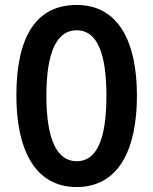

<svg xmlns="http://www.w3.org/2000/svg" viewBox="-20 -744 617 774"><path d="M532 -358C532 -577 457 -724 289 -724C129 -724 46 -601 46 -359C46 -142 120 10 289 10C457 10 532 -139 532 -358ZM167 -358C167 -532 208 -622 289 -622C369 -622 409 -535 409 -358C409 -180 369 -94 289 -94C209 -94 167 -183 167 -358Z"/></svg>

Font: Noto Sans Myanmar UI ExtraCondensed SemiBold
Style: Regular
Weight: 600
Width: 2
Designer: Monotype Design Team
Foundry: Monotype Imaging Inc.
Version: Version 2.103